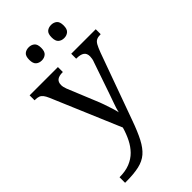

<svg xmlns="http://www.w3.org/2000/svg" viewBox="-293 -828 1152 1152"><g transform="rotate(-45 282.5 -252.0)"><path d="M38 193Q89 193 126 178Q163 163 189 136.5Q215 110 233 74Q251 38 263 -4L78 -441Q69 -462 60 -473.5Q51 -485 39 -489.5Q27 -494 7 -494H4V-536H244V-494H241Q211 -494 196 -482.5Q181 -471 181 -446Q181 -438 183 -429Q185 -420 189 -409L262 -231Q272 -208 281.5 -180.5Q291 -153 299 -128Q307 -103 310 -86Q317 -115 328.5 -146Q340 -177 350 -207L417 -402Q422 -414 424 -425.5Q426 -437 426 -445Q426 -471 409.5 -482.5Q393 -494 360 -494H357V-536H565V-494H562Q543 -494 530 -488Q517 -482 507.5 -465Q498 -448 486 -416L334 4Q308 77 284 123Q260 169 230.5 194.5Q201 220 157 230Q113 240 47 240H38ZM394 -632Q372 -632 357.5 -644.5Q343 -657 343 -688Q343 -720 357.5 -732Q372 -744 394 -744Q415 -744 430 -732Q445 -720 445 -688Q445 -657 430 -644.5Q415 -632 394 -632ZM204 -632Q182 -632 167.5 -644.5Q153 -657 153 -688Q153 -720 167.5 -732Q182 -744 204 -744Q225 -744 240 -732Q255 -720 255 -688Q255 -657 240 -644.5Q225 -632 204 -632Z"/></g></svg>

Font: Noto Serif Armenian
Style: Regular
Weight: 400
Designer: Monotype Design Team
Foundry: Monotype Imaging Inc.
Version: Version 2.007